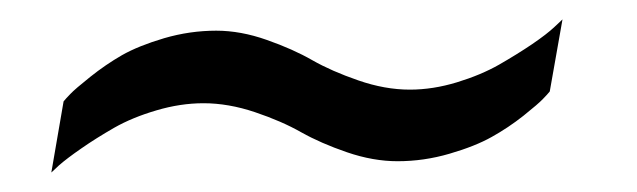

<svg xmlns="http://www.w3.org/2000/svg" viewBox="-20 -400 660 199"><path d="M33.2 -221.2 45.9 -294.9Q48.3 -297.9 53 -302.7Q57.6 -307.6 73.5 -320.3Q89.4 -333 106.4 -342.8Q123.5 -352.5 150.1 -360.4Q176.8 -368.2 204.1 -368.2Q229.5 -368.2 256.6 -358.6Q283.7 -349.1 303.7 -337.6Q323.7 -326.2 351.3 -316.7Q378.9 -307.1 404.8 -307.1Q428.7 -307.1 453.6 -314.7Q478.5 -322.3 497.3 -333Q516.1 -343.8 531.5 -354.2Q546.9 -364.7 554.7 -372.1L563 -379.9L549.8 -305.2Q547.4 -302.2 542.7 -297.4Q538.1 -292.5 522.5 -280Q506.8 -267.6 489.7 -258.1Q472.7 -248.5 446 -240.7Q419.4 -232.9 392.1 -232.9Q366.7 -232.9 339.6 -242.2Q312.5 -251.5 292.2 -262.9Q272 -274.4 244.4 -283.7Q216.8 -293 190.9 -293Q167 -293 142.1 -285.6Q117.2 -278.3 98.4 -267.6Q79.6 -256.8 64.5 -246.3Q49.3 -235.8 41 -228.5Z"/></svg>

Font: Archivo Light
Style: Italic
Weight: 300
Italic angle: -10°
Designer: Hector Gatti
Foundry: Omnibus-Type
Version: Version 2.001